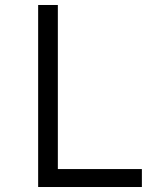

<svg xmlns="http://www.w3.org/2000/svg" viewBox="-20 -750 640 770"><path d="M133 0V-730H212V-72H549V0Z"/></svg>

Font: JetBrains Mono NL Light
Style: Regular
Weight: 300
Monospace: yes
Designer: Philipp Nurullin, Konstantin Bulenkov
Foundry: JetBrains
Version: Version 2.305; ttfautohint (v1.8.4.7-5d5b)